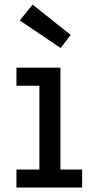

<svg xmlns="http://www.w3.org/2000/svg" viewBox="-20 -838 414 858"><path d="M250 -80.5H347V0H53.5V-80.5H156V-455H53.5V-535.5H250ZM125.5 -817.5 68.5 -746.5 251 -623.5 296 -682Z"/></svg>

Font: Hepta Slab ExtraLight Medium
Style: Regular
Weight: 500
Version: Version 1.100